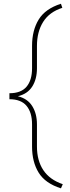

<svg xmlns="http://www.w3.org/2000/svg" viewBox="-20 -800 378 1035"><path d="M308.6 215.3Q224.1 188.5 188.5 130.9Q152.8 73.2 152.8 -9.8V-129.4Q152.8 -193.8 123 -229.5Q93.3 -265.1 30.8 -265.1V-297.4Q93.3 -297.4 123 -332.5Q152.8 -367.7 152.8 -432.1V-552.7Q152.8 -636.2 188.5 -694.6Q224.1 -752.9 308.6 -779.8L315.9 -757.8Q246.1 -735.4 212.6 -681.9Q179.2 -628.4 179.2 -552.7V-432.1Q179.2 -373.5 153.8 -333.5Q128.4 -293.5 76.2 -281.2Q128.4 -268.6 153.8 -228Q179.2 -187.5 179.2 -129.4V-9.8Q179.2 65.4 213.6 117.2Q248 168.9 318.4 192.9Z"/></svg>

Font: Roboto Slab LO Thin
Style: Regular
Weight: 250
Designer: Google
Version: Version 2.00;September 28, 2018;FontCreator 11.5.0.2427 64-b